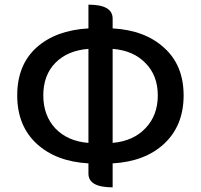

<svg xmlns="http://www.w3.org/2000/svg" viewBox="-20 -781 863 825"><path d="M464 24Q360 24 360 -35V-79Q220 -87 137 -164Q54 -241 54 -371Q54 -501 136 -576Q219 -651 360 -659V-761Q464 -761 464 -701V-659Q604 -651 686 -575Q769 -500 769 -371Q769 -242 686 -164Q604 -87 464 -79V24ZM166 -371Q166 -285 218 -229Q271 -174 360 -167V-571Q270 -564 218 -511Q166 -458 166 -371ZM605 -510Q553 -564 464 -571V-167Q553 -175 605 -230Q658 -285 658 -371Q658 -457 605 -510Z"/></svg>

Font: Swei Half Moon CJK SC
Style: Medium
Weight: 500
Version: Version 2.071